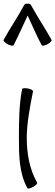

<svg xmlns="http://www.w3.org/2000/svg" viewBox="-48 -1039 310 1076"><path d="M28 -785C56 -839 80 -896 107 -952C133 -896 157 -839 186 -785C188 -781 203 -783 218 -791C233 -799 243 -810 241 -815C205 -881 162 -944 126 -1010C123 -1017 115 -1020 107 -1018C98 -1020 91 -1017 87 -1010C52 -944 8 -881 -28 -815C-30 -810 -20 -799 -5 -791C11 -783 25 -781 28 -785ZM76 -540C59 -455 58 -358 58 -267C58 -169 59 -67 106 16C109 20 123 17 138 8C153 0 163 -11 160 -16C117 -91 102 -179 102 -267C102 -348 120 -441 137 -527C138 -532 126 -540 109 -543C92 -546 77 -545 76 -540Z"/></svg>

Font: Nupuram ExtraLight
Style: Regular
Weight: 200
Designer: Santhosh Thottingal (santhosh.thottingal@gmail.com)
Foundry: SMC
Version: Version 1.000